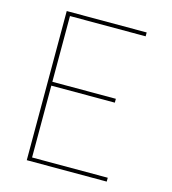

<svg xmlns="http://www.w3.org/2000/svg" viewBox="-109 -825 819 914"><g transform="rotate(15 300.0 -367.5)"><path d="M107 0V-735H501V-716H128V-392H441V-373H128V-19H501V0Z"/></g></svg>

Font: Iosevka SS04 Thin Extended
Style: Regular
Weight: 100
Width: 7
Monospace: yes
Designer: Belleve Invis
Foundry: Belleve Invis
Version: Version 19.0.0; ttfautohint (v1.8.4)